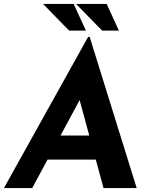

<svg xmlns="http://www.w3.org/2000/svg" viewBox="-39 -952 755 972"><path d="M124 0H-19L407 -765H415L653 0H485L339 -538L453 -610ZM241 -266H462L498 -144H181ZM334 -932 396 -797H311L179 -932ZM501 -932 563 -797H478L346 -932Z"/></svg>

Font: Josefin Sans Thin
Style: Bold Italic
Weight: 700
Italic angle: -7°
Version: Version 2.000